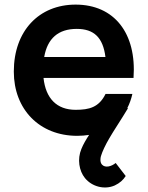

<svg xmlns="http://www.w3.org/2000/svg" viewBox="-20 -575 642 834"><path d="M478.5 230.5C500 220.5 515.5 206.5 526 189.5L482.5 133C465 147.5 437.5 156 423 140C413.5 129.5 416 111.5 418.5 103C424.5 83 437.5 55 455.5 24.5C473 -6 505.5 -54 536 -105L533 -105.5C542.5 -124 550 -144.5 555 -167H438.5C410 -109 368 -98 308.5 -98C226.5 -98 178.5 -147.5 169 -236.5H560C574 -431 476 -555 308.5 -555C149.5 -555 40 -441 40 -264C40 -100 151.5 15 315.5 15C333 15 350.5 13.5 367 11C354.5 30 341.5 52 333.5 72C315 116.5 323.5 167 349 198.5C379 235.5 433.5 250.5 478.5 230.5ZM172 -327.5C186 -407.5 232.5 -449.5 313.5 -449.5C388 -449.5 427.5 -412 438 -327.5Z"/></svg>

Font: Eudonet
Style: Bold
Weight: 700
Designer: Mikhail Sharanda
Foundry: Mikhail Sharanda
Version: Version 4.503;Glyphs 3.1.2 (3151)